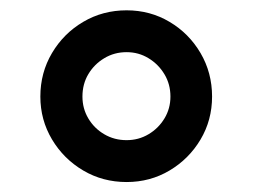

<svg xmlns="http://www.w3.org/2000/svg" viewBox="-20 -753 492 374"><path d="M226.6 -398.4Q180.2 -398.4 142.1 -420.9Q104 -443.4 81.3 -481.4Q58.6 -519.5 58.6 -564.9Q58.6 -611.3 81.3 -649.7Q104 -688 142.1 -710.4Q180.2 -732.9 226.6 -732.9Q272.5 -732.9 310.3 -710.4Q348.1 -688 370.6 -649.7Q393.1 -611.3 393.1 -564.9Q393.1 -519 370.6 -481.2Q348.1 -443.4 310.3 -420.9Q272.5 -398.4 226.6 -398.4ZM226.6 -480Q250 -480 269.3 -491.5Q288.6 -502.9 300.3 -522.2Q312 -541.5 312 -564.9Q312 -588.9 300.3 -608.4Q288.6 -627.9 269.3 -639.6Q250 -651.4 226.6 -651.4Q202.6 -651.4 183.1 -639.6Q163.6 -627.9 152.1 -608.6Q140.6 -589.4 140.6 -564.9Q140.6 -541.5 152.1 -522.2Q163.6 -502.9 183.1 -491.5Q202.6 -480 226.6 -480Z"/></svg>

Font: Inter 17pt Medium
Style: Regular
Weight: 500
Version: Version 4.001;git-66647c0bb